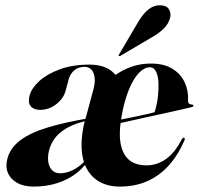

<svg xmlns="http://www.w3.org/2000/svg" viewBox="-20 -698 754 728"><path d="M292 -190.5Q299 -246 321.2 -294.5Q343.5 -343 378.2 -379.5Q413 -416 457.5 -436.5Q502 -457 552.5 -457Q602 -457 633.8 -437.2Q665.5 -417.5 680.2 -385.8Q695 -354 693 -317Q692.5 -310.5 695.5 -306.5Q698.5 -302.5 707 -301.5Q711 -301.5 712 -300.2Q713 -299 713.5 -297.5Q713.5 -296 712.2 -294.5Q711 -293 707.5 -292Q699.5 -290 672.8 -283.8Q646 -277.5 608.8 -269.5Q571.5 -261.5 532 -252.8Q492.5 -244 458 -236.2Q423.5 -228.5 402 -224Q380.5 -219.5 380.5 -219.5L378.5 -233Q378.5 -233 394 -236Q409.5 -239 434 -243.8Q458.5 -248.5 485.8 -254.2Q513 -260 537.8 -265.5Q562.5 -271 577.5 -276L563 -264.5Q570.5 -282.5 575.5 -309.5Q580.5 -336.5 581 -372Q581.5 -404.5 573 -423.8Q564.5 -443 548.5 -443Q531.5 -443 514.5 -428.8Q497.5 -414.5 482.5 -387.2Q467.5 -360 455.8 -321Q444 -282 437.5 -233Q427 -155.5 451.5 -113.2Q476 -71 535.5 -71Q576 -71 610 -95.5Q644 -120 669.5 -170.5Q672 -174 673.8 -175.2Q675.5 -176.5 677.5 -176Q680 -175.5 680.5 -172.8Q681 -170 679.5 -166Q655 -109.5 619.5 -70.2Q584 -31 537.8 -10.8Q491.5 9.5 434.5 9.5Q384.5 9.5 349.5 -13.5Q314.5 -36.5 299.2 -81.2Q284 -126 292 -190.5ZM92.5 -337Q100 -364 129.2 -390.8Q158.5 -417.5 207 -435.2Q255.5 -453 318.5 -453Q364 -453 393 -435.5Q422 -418 433.8 -384.8Q445.5 -351.5 439 -304L305.5 -252.5L335 -362Q341.5 -388 338.5 -406.5Q335.5 -425 325.8 -434.8Q316 -444.5 301 -444.5Q277.5 -444.5 262.2 -431.8Q247 -419 241 -399.5L228.5 -353Q220.5 -324 193.2 -302.8Q166 -281.5 131.5 -281.5Q108 -281.5 96.5 -295.2Q85 -309 92.5 -337ZM8 -96.5Q19 -137.5 56.8 -166Q94.5 -194.5 160.2 -214.5Q226 -234.5 321 -250.5L321.5 -242.5Q269.5 -232.5 236 -214Q202.5 -195.5 185 -169.8Q167.5 -144 163 -113Q159 -81 171.2 -61Q183.5 -41 208 -41Q226 -41 245.5 -48.5Q265 -56 284 -71Q303 -86 319.5 -109L324.5 -104.5Q304 -68.5 272 -43Q240 -17.5 198.2 -4Q156.5 9.5 107.5 9.5Q70.5 9.5 45.2 -4.5Q20 -18.5 10 -42.5Q0 -66.5 8 -96.5ZM503.5 -614Q522 -645.5 542.2 -661.8Q562.5 -678 585.5 -678Q612 -678 620.8 -662.5Q629.5 -647 625 -631Q618.5 -606 599.5 -588.2Q580.5 -570.5 556.5 -557L436 -486Q434.5 -485.5 432.8 -485.2Q431 -485 430.5 -486Q429 -487.5 430 -489Q431 -490.5 432 -492.5Z"/></svg>

Font: Fraunces 120pt
Style: Bold Italic
Weight: 700
Italic angle: -16°
Version: Version 1.000;[b76b70a41]